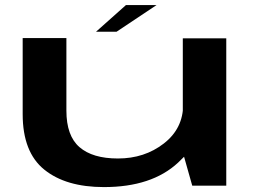

<svg xmlns="http://www.w3.org/2000/svg" viewBox="-20 -737 1025 762"><path d="M743 0H878V-585H705.5V-132.5ZM243.5 -586H70V-284Q70 -133 155.8 -63.8Q241.5 5.5 392.5 5.5Q582.5 5.5 687 -91.8Q791.5 -189 791.5 -266.5L707 -323Q707 -227 630.2 -167.5Q553.5 -108 448 -108Q347.5 -108 295.5 -153Q243.5 -198 243.5 -298ZM361 -611H442.5L601.5 -717H480Z"/></svg>

Font: Anybody ExtraExpanded SemiBold
Style: Regular
Weight: 600
Width: 8
Version: Version 1.113;gftools[0.9.25]